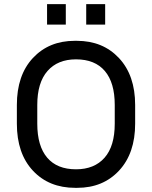

<svg xmlns="http://www.w3.org/2000/svg" viewBox="-20 -892 730 922"><path d="M296 -872V-774H206V-872ZM485 -872V-774H394V-872ZM341 10Q215 10 138 -72.5Q61 -155 61 -298V-388Q61 -531 138 -613.5Q215 -696 339 -696H349Q474 -696 551.5 -613Q629 -530 629 -388V-298Q629 -156 552 -73Q475 10 351 10ZM345 -79Q433 -79 482 -134.5Q531 -190 531 -298V-388Q531 -495 483.5 -551Q436 -607 345 -607Q257 -607 208 -551Q159 -495 159 -388V-298Q159 -191 206.5 -135Q254 -79 345 -79Z"/></svg>

Font: Chivo
Style: Regular
Weight: 400
Designer: Hector Gatti
Foundry: Omnibus-Type
Version: Version 1.007;PS 001.007;hotconv 1.0.88;makeotf.lib2.5.64775